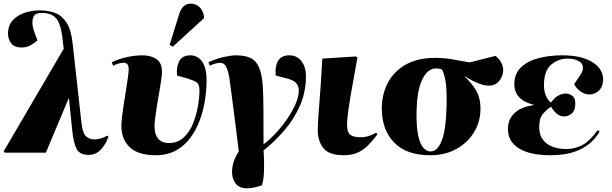

<svg xmlns="http://www.w3.org/2000/svg" viewBox="-61 -839 3361 1055"><path d="M426 12Q379 12 361.5 -18Q344 -48 336 -121L318 -298H316L191 0H-34L-41 -7L289 -571L284 -615Q278 -675 264.5 -708.5Q251 -742 227.5 -755Q204 -768 169 -768Q136 -768 126.5 -752.5Q117 -737 117 -716Q117 -704 120 -689Q123 -674 132 -651L145 -617Q136 -608 112 -593Q88 -578 57 -578Q18 -578 0.5 -601Q-17 -624 -17 -654Q-17 -698 8 -726.5Q33 -755 73.5 -768.5Q114 -782 159 -782Q203 -782 241 -768Q279 -754 304.5 -715Q330 -676 338 -601L386 -169Q392 -110 410 -91.5Q428 -73 459 -73Q492 -73 529 -94L535 -87Q517 -40 490 -14Q463 12 426 12Z M795 14Q698 14 652 -30Q606 -74 606 -147Q606 -167 610 -200.5Q614 -234 620 -272.5Q626 -311 632 -348Q638 -385 642 -414.5Q646 -444 646 -459Q646 -494 619 -494Q592 -494 561 -478L553 -497Q599 -518 642 -526.5Q685 -535 722 -535Q768 -535 798.5 -514.5Q829 -494 829 -443Q829 -429 825 -400Q821 -371 814.5 -334.5Q808 -298 802 -261.5Q796 -225 792 -193.5Q788 -162 788 -144Q788 -102 807.5 -77.5Q827 -53 869 -53Q917 -54 949 -84Q981 -114 999.5 -160Q1018 -206 1026.5 -255Q1035 -304 1035 -343Q1035 -377 1017 -388Q999 -399 965 -409L912 -424Q907 -471 924 -503Q941 -535 985 -535Q1008 -535 1028 -522.5Q1048 -510 1061 -479.5Q1074 -449 1074 -397Q1074 -347 1065.5 -290.5Q1057 -234 1037.5 -180.5Q1018 -127 986 -83Q954 -39 906.5 -12.5Q859 14 795 14ZM889 -583 871 -592 923 -760Q933 -792 949 -805.5Q965 -819 986 -819Q1015 -819 1035 -800Q1055 -781 1060 -748V-739Z M1298 196Q1255 196 1234.5 170.5Q1214 145 1214 105Q1214 79 1222.5 52Q1231 25 1251 -8Q1245 -57 1238.5 -109Q1232 -161 1224 -224Q1216 -287 1205 -370Q1199 -423 1190.5 -449.5Q1182 -476 1172 -485Q1162 -494 1150 -494Q1137 -494 1119.5 -489Q1102 -484 1092 -478L1084 -497Q1128 -517 1169.5 -526Q1211 -535 1235 -535Q1282 -535 1313 -521.5Q1344 -508 1361 -472Q1378 -436 1383 -367Q1386 -322 1386.5 -236.5Q1387 -151 1387 -46Q1422 -72 1456.5 -109.5Q1491 -147 1519 -188.5Q1547 -230 1564 -270Q1581 -310 1581 -341Q1581 -363 1568.5 -380Q1556 -397 1519 -407L1454 -424Q1449 -473 1466.5 -504Q1484 -535 1529 -535Q1570 -535 1595 -503.5Q1620 -472 1620 -421Q1620 -332 1586.5 -257Q1553 -182 1499.5 -120.5Q1446 -59 1387 -12Q1388 0 1389 18Q1390 36 1390 53.5Q1390 71 1390 80Q1390 108 1387.5 133.5Q1385 159 1378 179Q1363 185 1338.5 190.5Q1314 196 1298 196Z M1826 14Q1748 14 1716.5 -24.5Q1685 -63 1685 -124Q1685 -165 1693.5 -268Q1702 -371 1710 -517L1895 -529L1903 -522Q1890 -448 1876.5 -375Q1863 -302 1854.5 -243Q1846 -184 1846 -151Q1846 -133 1850.5 -118Q1855 -103 1871 -94Q1887 -85 1922 -85Q1945 -85 1966.5 -92Q1988 -99 2006 -110L2013 -101Q1986 -65 1960.5 -39.5Q1935 -14 1903 0Q1871 14 1826 14Z M2303 14Q2172 14 2104.5 -56Q2037 -126 2037 -243Q2037 -321 2070 -384Q2103 -447 2168.5 -484Q2234 -521 2330 -521Q2378 -521 2424.5 -513Q2471 -505 2519 -496L2662 -532Q2685 -513 2694.5 -492.5Q2704 -472 2704 -454Q2704 -435 2694.5 -414Q2685 -393 2665.5 -379.5Q2646 -366 2616 -369Q2573 -371 2492 -420V-418Q2530 -384 2555 -342Q2580 -300 2579 -236Q2578 -170 2544 -113Q2510 -56 2448 -21Q2386 14 2303 14ZM2304 -7Q2344 -7 2367 -68Q2390 -129 2393 -261Q2395 -359 2385.5 -402Q2376 -445 2367 -458Q2353 -463 2334 -463Q2290 -463 2260.5 -405Q2231 -347 2228 -231Q2226 -142 2237 -93.5Q2248 -45 2266 -26Q2284 -7 2304 -7Z M2964 14Q2851 14 2790 -24Q2729 -62 2730 -132Q2730 -183 2766 -217.5Q2802 -252 2871 -261L2872 -263Q2818 -277 2791.5 -305Q2765 -333 2765 -378Q2766 -434 2801.5 -468.5Q2837 -503 2896.5 -519Q2956 -535 3028 -535Q3137 -535 3196.5 -496Q3256 -457 3253 -397Q3250 -358 3227.5 -339Q3205 -320 3178 -320Q3157 -320 3139.5 -330Q3122 -340 3110 -353Q3098 -366 3094 -377Q3120 -414 3131 -431.5Q3142 -449 3142 -468Q3142 -491 3117.5 -504Q3093 -517 3058 -517Q3007 -517 2968 -484Q2929 -451 2928 -375Q2927 -344 2936.5 -318Q2946 -292 2966 -275Q3002 -325 3049 -325Q3067 -325 3084 -312.5Q3101 -300 3100 -267Q3100 -232 3080.5 -215.5Q3061 -199 3039 -199Q3018 -199 2999 -214Q2980 -229 2967 -253Q2944 -238 2923 -214Q2902 -190 2902 -144Q2901 -99 2922 -71.5Q2943 -44 2977 -32Q3011 -20 3047 -20Q3098 -20 3139 -42Q3180 -64 3223 -124L3234 -116Q3214 -81 3180 -51.5Q3146 -22 3093 -4Q3040 14 2964 14Z"/></svg>

Font: Literata 72pt ExtraBold
Style: Italic
Weight: 800
Italic angle: -2°
Designer: Latin by Veronika Burian and Jose Scaglione. Greek by Irene Vlachou. Cyrillic by Vera Evstafieva
Foundry: TypeTogether
Version: Version 3.002